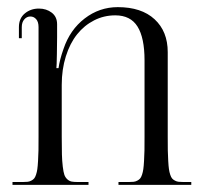

<svg xmlns="http://www.w3.org/2000/svg" viewBox="-20 -518 562 538"><path d="M15 0V-8H44Q52 -8 57.4 -8.6Q62.8 -9.2 67.8 -11.9Q72.8 -14.5 75.6 -17.8Q78.5 -21 81 -28.5Q83.5 -36 84.6 -44.2Q85.8 -52.5 86.6 -66.9Q87.5 -81.2 87.8 -96.5Q88 -111.8 88 -135V-442Q88 -456.8 81.4 -464.2Q74.8 -471.8 65 -471.8Q55 -471.8 48 -463.6Q41 -455.5 41 -442V-411H33V-442Q33 -466.5 49.4 -480.2Q65.8 -494 89 -494Q110 -494 125 -482.5Q140 -471 140 -450V-414Q140 -400.5 139.4 -366.4Q138.8 -332.2 138 -327H144Q147.2 -350.5 158 -381Q176 -434.5 217.2 -466.2Q258.5 -498 310 -498Q376.5 -498 413.2 -464Q450 -430 450 -372V-135Q450 -111.8 450.2 -96.5Q450.5 -81.2 451.4 -66.9Q452.2 -52.5 453.4 -44.2Q454.5 -36 457 -28.5Q459.5 -21 462.4 -17.8Q465.2 -14.5 470.2 -11.9Q475.2 -9.2 480.6 -8.6Q486 -8 494 -8H516V0H312V-8H341Q349 -8 354.4 -8.6Q359.8 -9.2 364.8 -11.9Q369.8 -14.5 372.6 -17.8Q375.5 -21 378 -28.5Q380.5 -36 381.6 -44.2Q382.8 -52.5 383.6 -66.9Q384.5 -81.2 384.8 -96.5Q385 -111.8 385 -135V-349Q385 -412 365.4 -443.5Q345.8 -475 303 -475Q271.2 -475 243.8 -461Q216.2 -447 196.1 -421.9Q176 -396.8 164.5 -360.1Q153 -323.5 153 -280V-135Q153 -104.2 153.5 -85.5Q154 -66.8 155.9 -51.1Q157.8 -35.5 160.4 -28.1Q163 -20.8 168.6 -15.6Q174.2 -10.5 180.8 -9.2Q187.2 -8 198 -8H228V0Z"/></svg>

Font: FogtwoNo5
Style: Regular
Weight: 400
Designer: gluk (gluksza@wp.pl)
Foundry: gluk (gluksza@wp.pl)
Version: Version 0.87